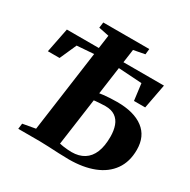

<svg xmlns="http://www.w3.org/2000/svg" viewBox="-172 -930 1084 1097"><g transform="rotate(30 370.5 -381.0)"><path d="M421.5 7Q390.5 7 354.2 5.2Q318 3.5 284 1.8Q250 0 225.5 0H84.5L89 -36.5L172.5 -51.5L264.5 -718L196.5 -732L201.5 -769H505L501 -732L427 -718L333.5 -46Q343.5 -43.5 358 -41.5Q372.5 -39.5 387.8 -38.2Q403 -37 414 -37Q462.5 -37 496 -58Q529.5 -79 546.5 -120.2Q563.5 -161.5 563.5 -223Q563.5 -264.5 552.2 -295.8Q541 -327 516.2 -344.2Q491.5 -361.5 451 -361.5Q436.5 -361.5 418.8 -360.2Q401 -359 387 -357.8Q373 -356.5 369 -355.5L372.5 -405.5Q390 -408.5 409.8 -410.8Q429.5 -413 451.5 -414.2Q473.5 -415.5 498 -415.5Q609 -415.5 670.2 -369.5Q731.5 -323.5 731.5 -234.5Q731.5 -155.5 693.2 -101.5Q655 -47.5 585.2 -20.2Q515.5 7 421.5 7ZM9.5 -468.5 41.5 -630H682L651.5 -468.5H577.5L563.5 -578L329.5 -593L135.5 -578.5L86.5 -468.5Z"/></g></svg>

Font: Merriweather 72pt ExtraBold
Style: Italic
Weight: 800
Italic angle: -7.8°
Version: Version 2.101